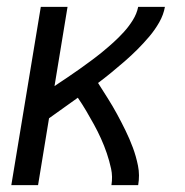

<svg xmlns="http://www.w3.org/2000/svg" viewBox="-20 -540 540 560"><path d="M13 0 99 -520H177L139 -289Q157 -301 175 -313Q193 -325 210.5 -337.5Q228 -350 245 -362.5Q262 -375 278.5 -388.5Q295 -402 311 -416.5Q327 -431 341.5 -447Q356 -463 367.5 -481.5Q379 -500 383 -520H461Q457 -497 444.5 -475Q432 -453 415.5 -433.5Q399 -414 381 -396Q363 -378 344 -361.5Q325 -345 305.5 -329Q286 -313 266 -298Q280 -276 294.5 -253Q309 -230 321.5 -207Q334 -184 346 -159.5Q358 -135 367.5 -109.5Q377 -84 382.5 -56.5Q388 -29 383 0H305Q309 -25 304 -48Q299 -71 291.5 -93Q284 -115 274.5 -136Q265 -157 254 -177Q243 -197 231.5 -216.5Q220 -236 207 -255Q186 -240 165 -225Q144 -210 123 -195L91 0Z"/></svg>

Font: Iosevka Curly Slab
Style: Italic
Weight: 400
Italic angle: -9°
Monospace: yes
Designer: Belleve Invis
Foundry: Belleve Invis
Version: Version 22.1.2; ttfautohint (v1.8.4)